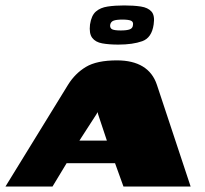

<svg xmlns="http://www.w3.org/2000/svg" viewBox="-55 -686 753 706"><path d="M-35 0 195 -374Q221 -416 261 -440Q301 -464 375 -464Q433 -464 470 -441.5Q507 -419 522 -374L646 0H399L368 -86H190L138 0ZM237 -169H338L306 -265Q305 -268 304.5 -271Q304 -274 304 -274Q304 -274 302.5 -271Q301 -268 299 -265ZM380 -522Q346 -522 321 -526.5Q296 -531 284 -547Q272 -563 276 -596Q281 -629 297.5 -643.5Q314 -658 341 -662Q368 -666 402 -666Q437 -666 463 -662Q489 -658 502 -643.5Q515 -629 510 -596Q503 -547 468 -534.5Q433 -522 380 -522ZM389 -574Q411 -574 422 -578Q433 -582 434 -594Q436 -606 426.5 -610Q417 -614 395 -614Q373 -614 362.5 -610Q352 -606 350 -594Q349 -582 358 -578Q367 -574 389 -574Z"/></svg>

Font: Genos Thin Black
Style: Italic
Weight: 900
Italic angle: -8°
Version: Version 1.010